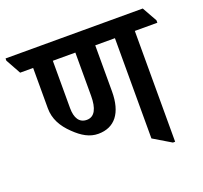

<svg xmlns="http://www.w3.org/2000/svg" viewBox="-161 -753 941 889"><g transform="rotate(-20 309.5 -308.5)"><path d="M236 -149C317 -149 362 -206 362 -312V-539H459V-45L546 7H557V-539H668V-551L627 -624H-49V-613L-8 -539H56V-340C56 -288 80 -245 121 -206C158 -170 194 -149 236 -149ZM153 -306V-539H264V-326C264 -265 247 -228 208 -228C171 -228 153 -257 153 -306Z"/></g></svg>

Font: Noto Serif Devanagari Condensed SemiBold
Style: Regular
Weight: 600
Width: 3
Designer: Universal Thirst, Indian Type Foundry and the Monotype Design Team
Foundry: Monotype Imaging Inc.
Version: Version 2.004